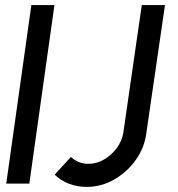

<svg xmlns="http://www.w3.org/2000/svg" viewBox="-20 -720 699 753"><path d="M4.5 0 103 -700H193.5L95 0ZM320 13Q284 13 251.5 1Q219 -11 194.5 -35L258 -104.5Q270 -93 287.5 -85.2Q305 -77.5 327 -77.5Q359 -77.5 388.2 -94.5Q417.5 -111.5 437.8 -139Q458 -166.5 463.5 -198.5L536 -700H627L554 -198.5Q547 -141.5 513 -93.5Q479 -45.5 428.2 -16.2Q377.5 13 320 13Z"/></svg>

Font: Urbanist Medium
Style: Italic
Weight: 500
Italic angle: -8°
Designer: Corey Hu
Foundry: Corey Hu
Version: Version 1.330; ttfautohint (v1.8.4.7-5d5b)